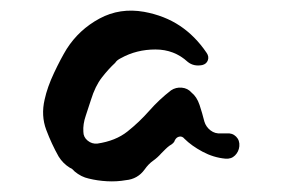

<svg xmlns="http://www.w3.org/2000/svg" viewBox="-20 -316 525 357"><path d="M425 -44Q424 -34 417 -27Q410 -20 399 -21Q377 -23 356.5 -34Q336 -45 323 -58Q319 -63 313.5 -62Q308 -61 305 -55Q304 -50 295 -45Q291 -42 287.5 -38.5Q284 -35 280 -31Q273 -23 264.5 -17Q256 -11 249 -1Q236 17 214 19Q197 22 179 21Q161 20 145 16Q131 13 119 3Q117 1 115 -1Q113 -3 110 -4Q97 -12 89 -25Q76 -48 66 -74.5Q56 -101 63 -131Q68 -154 80.5 -180.5Q93 -207 104 -225Q127 -261 165 -281.5Q203 -302 248 -294Q286 -287 314.5 -268Q343 -249 364 -218Q369 -211 366.5 -204Q364 -197 356 -195Q340 -192 329 -201Q304 -224 269 -224Q234 -224 205 -208Q201 -206 198.5 -204Q196 -202 194 -199Q182 -188 169.5 -172Q157 -156 149 -130Q145 -117 139.5 -101Q134 -85 135 -71Q135 -61 143 -54.5Q151 -48 161 -49Q195 -54 217 -71.5Q239 -89 257.5 -110Q276 -131 298 -148Q307 -154 318 -153Q329 -152 336 -144Q346 -136 351 -121Q356 -106 360 -90Q363 -80 371.5 -73.5Q380 -67 391 -68H401Q412 -69 419 -62Q426 -55 425 -44Z"/></svg>

Font: Slackside One
Style: Regular
Weight: 400
Version: Version 1.000